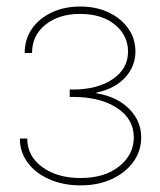

<svg xmlns="http://www.w3.org/2000/svg" viewBox="-20 -557 487 585"><path d="M225.6 7.8Q172.9 7.8 130.9 -10.5Q88.9 -28.8 64.7 -61Q40.5 -93.3 40.5 -134.8H63Q63 -81.5 108.6 -48.1Q154.3 -14.6 225.6 -14.6Q298.8 -14.6 343.3 -50.3Q387.7 -85.9 387.7 -138.2Q387.7 -194.8 336.2 -228.3Q284.7 -261.7 201.7 -261.7H192.4V-284.2H201.7Q276.4 -284.2 323.2 -315.7Q370.1 -347.2 370.1 -399.9Q370.1 -449.2 330.1 -481.9Q290 -514.6 224.1 -514.6Q159.2 -514.6 118.4 -481.7Q77.6 -448.7 77.6 -395.5H55.2Q55.2 -437 77.1 -469Q99.1 -501 137.5 -519Q175.8 -537.1 224.1 -537.1Q273.4 -537.1 311.3 -519Q349.1 -501 370.8 -470.2Q392.6 -439.5 392.6 -399.9Q392.6 -354.5 360.8 -320.3Q329.1 -286.1 273.9 -274.9V-272.9Q336.9 -262.2 373.5 -225.3Q410.2 -188.5 410.2 -138.2Q410.2 -97.2 386.5 -64.2Q362.8 -31.2 321.3 -11.7Q279.8 7.8 225.6 7.8Z"/></svg>

Font: Inter 24pt Thin
Style: Regular
Weight: 250
Designer: Rasmus Andersson
Foundry: rsms
Version: Version 4.001;git-66647c0bb